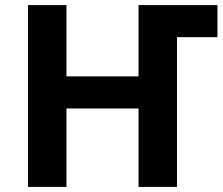

<svg xmlns="http://www.w3.org/2000/svg" viewBox="-20 -734 874 754"><path d="M90 0V-714H241V-434H524V-714H834V-588H675V0H524V-308H241V0Z"/></svg>

Font: Noto IKEA Latin
Style: Bold
Weight: 700
Designer: Monotype Design Team
Foundry: Monotype Imaging Inc.
Version: Version 1.0